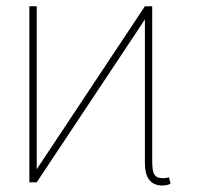

<svg xmlns="http://www.w3.org/2000/svg" viewBox="-20 -565 617 595"><path d="M93.8 -545.5V-40.5L429 -545.5H451.7V-66.8Q451.7 -51.5 453.1 -41Q454.5 -30.5 458.5 -24.3Q462.4 -18.1 468.9 -15.4Q475.5 -12.8 485.8 -12.8Q495 -12.8 503.6 -15.6L508.5 4.3Q497.5 9.9 483.7 9.9Q429 9.9 429 -59.7V-504.6L93.8 0H71V-545.5Z"/></svg>

Font: Inter P Thin
Style: Regular
Weight: 100
Designer: Rasmus Andersson
Foundry: rsms
Version: Version 3.018;git-588b23468